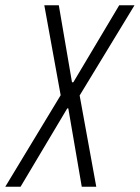

<svg xmlns="http://www.w3.org/2000/svg" viewBox="-56 -708 530 728"><path d="M-36 0 174 -347 112 -688H167L217 -396H222L396 -688H454L246 -346L309 0H254L203 -297H199L22 0Z"/></svg>

Font: Saira ExtraCondensed Light
Style: Italic
Weight: 300
Width: 2
Italic angle: -12°
Designer: Hector Gatti with collaboration of the Omnibus-Type team
Foundry: Omnibus-Type
Version: Version 1.101